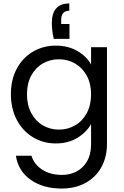

<svg xmlns="http://www.w3.org/2000/svg" viewBox="-20 -821 716 1111"><path d="M291 -596Q280 -644 280 -688Q280 -801 381 -801V-759Q334 -759 334 -705V-682H382V-596ZM303 -557Q374 -557 427.5 -526Q481 -495 507 -448V-548H599V12Q599 87 567 145.5Q535 204 475.5 237Q416 270 337 270Q229 270 157 219Q85 168 72 80H162Q177 130 224 160.5Q271 191 337 191Q412 191 459.5 144Q507 97 507 12V-103Q480 -55 427 -23Q374 9 303 9Q230 9 170.5 -27Q111 -63 77 -128Q43 -193 43 -276Q43 -360 77 -423.5Q111 -487 170.5 -522Q230 -557 303 -557ZM507 -275Q507 -337 482 -383Q457 -429 414.5 -453.5Q372 -478 321 -478Q270 -478 228 -454Q186 -430 161 -384Q136 -338 136 -276Q136 -213 161 -166.5Q186 -120 228 -95.5Q270 -71 321 -71Q372 -71 414.5 -95.5Q457 -120 482 -166.5Q507 -213 507 -275Z"/></svg>

Font: A Bank Premium Regular
Style: Regular
Weight: 400
Designer: Ninad Kale (Devanagari), Jonny Pinhorn (Latin), Htun Naung (Myanmar)
Foundry: Indian Type Foundry
Version: 4.004